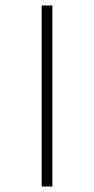

<svg xmlns="http://www.w3.org/2000/svg" viewBox="-20 -680 342 700"><path d="M132 -660H171V0H132Z"/></svg>

Font: Cairo ExtraLight
Style: Regular
Weight: 250
Designer: Mohamed Gaber, the designers of Titillium
Foundry: Kief Type Foundry
Version: Version 2.009; ttfautohint (v1.5.33-1714) -l 8 -r 50 -G 200 